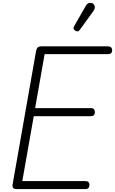

<svg xmlns="http://www.w3.org/2000/svg" viewBox="-20 -1297 790 1317"><path d="M66.5 -32 227 -944.5Q230 -961.5 237 -970.2Q244 -979 265.5 -979H717Q736.5 -979 743 -971.2Q749.5 -963.5 749.5 -952Q749.5 -940 743 -932.8Q736.5 -925.5 717 -925.5H286L221 -555.5H599Q618.5 -555.5 624.8 -547.8Q631 -540 631 -527Q631 -515.5 624.8 -507.8Q618.5 -500 599 -500H211.5L133 -55H561Q581 -55 587.2 -48.2Q593.5 -41.5 593.5 -29.5Q593.5 -16.5 587.2 -8.2Q581 0 561 0H94.5Q76.5 0 70.2 -8.2Q64 -16.5 66.5 -32ZM497.5 -1085.5Q489.5 -1090.5 485.5 -1098Q481.5 -1105.5 490.5 -1121L567.5 -1255Q580 -1276.5 595.2 -1277.2Q610.5 -1278 619.5 -1270.5Q631 -1260 630.5 -1247.2Q630 -1234.5 621.5 -1222.5L529 -1094.5Q520 -1082 512.2 -1081.8Q504.5 -1081.5 497.5 -1085.5Z"/></svg>

Font: Edu QLD Hand
Style: Regular
Weight: 400
Designer: Tina and Corey Anderson, Eben Sorkin
Foundry: Sorkin Type Co.
Version: Version 2.000